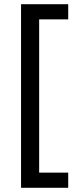

<svg xmlns="http://www.w3.org/2000/svg" viewBox="-20 -734 369 912"><path d="M304 158H80V-714H304V-642H166V86H304Z"/></svg>

Font: eng115
Style: Regular
Weight: 400
Designer: Monotype Design Team
Foundry: Monotype Imaging Inc.
Version: Version 2.013